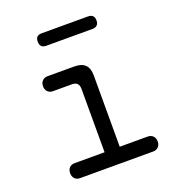

<svg xmlns="http://www.w3.org/2000/svg" viewBox="-134 -846 868 952"><g transform="rotate(-20 300.0 -370.0)"><path d="M511 -79Q529 -79 539.5 -68Q550 -57 550 -39.5Q550 -22 539.5 -11Q529 0 512 0H126Q108 0 98 -11Q88 -22 88 -39.5Q88 -57 98 -68Q108 -79 126 -79H284V-413Q284 -432 275 -441.5Q266 -451 247 -451H148Q130 -451 119.5 -462Q109 -473 109 -490.5Q109 -508 119.5 -519Q130 -530 148 -530H289Q327 -530 345.5 -511.5Q364 -493 364 -455V-79ZM193 -674Q176 -674 168 -682.5Q160 -691 160 -707Q160 -724 168 -732Q176 -740 193 -740H436Q453 -740 461.5 -732Q470 -724 470 -707Q470 -691 461.5 -682.5Q453 -674 436 -674Z"/></g></svg>

Font: Maple Mono Normal NL Light
Style: Regular
Weight: 300
Monospace: yes
Designer: subframe7536
Version: Version 7.000